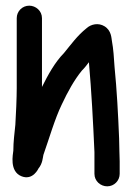

<svg xmlns="http://www.w3.org/2000/svg" viewBox="-20 -579 467 677"><path d="M39 -515V-268C39 -234.9 36.3 -173 34.1 -139C31 -107.3 27.1 -80.6 27 -47.9C26.1 -36.3 11.6 25.6 56.5 42.8C96.5 58.2 115.7 15 115.7 15C130.4 -2.6 130.8 -23.5 133 -32.8C152.8 -88.7 173.3 -160.2 197.6 -210.2C218.9 -255.7 241.9 -297.4 269.1 -330.6C278.1 -339 286.5 -350.6 293.5 -359.6C302.5 -258 308.3 -149.5 313 -42.5V34C313 60 335 78 358 78C382.3 78 402 58.3 402 34V-10C402 -20.6 401.7 -31.2 401 -45.6C401 -54.8 400.6 -71 400 -90.9C396.6 -174.4 392 -262.2 383.9 -343.1C381.7 -375.2 380 -405.9 374.6 -434.6C372.7 -444.6 373.1 -471.2 348.6 -486.3C327 -499.6 301.2 -493.8 285.8 -480C252 -453.2 229.8 -421.2 205.5 -391.9C173.3 -359.1 149.5 -315.4 128 -272.4V-515C128 -541 106 -559 83 -559C58.7 -559 39 -539.3 39 -515Z"/></svg>

Font: Just Breathe
Style: Bd
Weight: 400
Foundry: Cannot Into Space Fonts
Version: Version 0.72